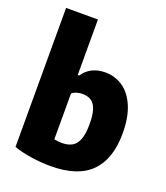

<svg xmlns="http://www.w3.org/2000/svg" viewBox="-148 -909 882 1020"><g transform="rotate(20 293.0 -399.0)"><path d="M48.5 -22V-808H228.5V-494.5H237Q256.5 -525 288.5 -541.2Q320.5 -557.5 362 -557.5Q417 -557.5 461.5 -527.8Q506 -498 532.5 -436.5Q559 -375 559 -284Q559 -139 485 -64.5Q411 10 258 10Q204 10 149 1.8Q94 -6.5 48.5 -22ZM377 -269Q377 -323 366.5 -353.5Q356 -384 336.2 -396.2Q316.5 -408.5 287 -408.5Q271 -408.5 255.5 -404Q240 -399.5 228.5 -390.5V-131Q249.5 -126 271.5 -126Q307.5 -126 330.5 -139.5Q353.5 -153 365.2 -184.5Q377 -216 377 -269Z"/></g></svg>

Font: Encode Sans Semi Condensed ExBd
Style: Regular
Weight: 800
Width: 4
Designer: Multiple Designers
Foundry: Impallari Type
Version: Version 2.000